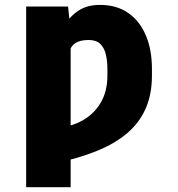

<svg xmlns="http://www.w3.org/2000/svg" viewBox="-20 -573 738 796"><path d="M272.9 -444.3V203.1H88.4V-545.9H262.2ZM262.2 -280.3 189 -278.3Q197.8 -332.5 211.9 -382.1Q226.1 -431.6 249.3 -470Q272.5 -508.3 307.9 -530.5Q343.3 -552.7 394 -552.7Q463.4 -552.7 511.5 -519.3Q559.6 -485.8 584.7 -426.3Q609.9 -366.7 609.9 -287.1V-259.8Q609.9 -181.6 583.7 -122.6Q557.6 -63.5 506.8 -20.5Q456.1 22.5 381.6 52.7Q307.1 83 210.4 103.5L189 -40Q259.3 -42 312.5 -68.6Q365.7 -95.2 395.5 -143.8Q425.3 -192.4 425.3 -259.8V-287.1Q425.3 -319.8 418.9 -346.9Q412.6 -374 396 -390.6Q379.4 -407.2 348.1 -407.2Q312.5 -407.2 292.7 -394.5Q272.9 -381.8 266.1 -354Q259.3 -326.2 262.2 -280.3Z"/></svg>

Font: Inter 20pt Black
Style: Regular
Weight: 900
Version: Version 4.001;git-66647c0bb